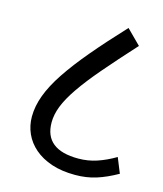

<svg xmlns="http://www.w3.org/2000/svg" viewBox="-99 -712 666 785"><g transform="rotate(15 234.0 -319.5)"><path d="M144 -184Q144 -69 287 -69Q328 -69 365.5 -81.5Q403 -94 442 -117L468 -53Q422 -27 381 -14Q340 -1 292 -1Q235 -1 192 -15.5Q149 -30 119.5 -55.5Q90 -81 75 -114.5Q60 -148 60 -186Q60 -230 77.5 -277Q95 -324 131 -378Q167 -432 221 -496Q275 -560 348 -638L408 -578Q336 -499 285.5 -440Q235 -381 203.5 -335Q172 -289 158 -253Q144 -217 144 -184Z"/></g></svg>

Font: Ek Mukta
Style: Regular
Weight: 400
Designer: Girish Dalvi and Yashodeep Gholap
Foundry: Ek Type
Version: Version 2.538;PS 1.001;hotconv 16.6.51;makeotf.lib2.5.65220;